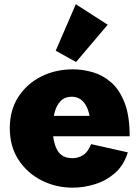

<svg xmlns="http://www.w3.org/2000/svg" viewBox="-20 -866 655 900"><path d="M321.3 13.7Q242.2 13.7 175 -20.3Q107.9 -54.2 66.9 -116.7Q25.9 -179.2 25.9 -265.1Q25.9 -349.6 65.7 -411.4Q105.5 -473.1 172.6 -507.1Q239.7 -541 322.3 -541Q367.2 -541 413.8 -527.8Q460.4 -514.6 500 -480.7Q539.6 -446.8 563.7 -385.3Q587.9 -323.7 587.9 -227.1H151.4V-322.8H412.6L403.3 -300.8Q398.4 -340.3 386.5 -365Q374.5 -389.6 356.7 -401.1Q338.9 -412.6 316.4 -412.6Q283.7 -412.6 264.2 -392.3Q244.6 -372.1 235.8 -338.4Q227.1 -304.7 227.1 -264.2Q227.1 -202.1 248 -163.3Q269 -124.5 319.3 -124.5Q348.6 -124.5 371.1 -139.9Q393.6 -155.3 407.2 -190.4L579.1 -151.9Q560.5 -90.8 518.6 -54.4Q476.6 -18.1 424.1 -2.2Q371.6 13.7 321.3 13.7ZM336.4 -575.2 241.2 -628.4 335.4 -846.2 484.9 -750Z"/></svg>

Font: Schibsted Grotesk Black
Style: Regular
Weight: 900
Designer: Bakken & Baeck AS, Henrik Kongsvoll
Foundry: Schibsted ASA
Version: Version 1.100;gftools[0.9.25]